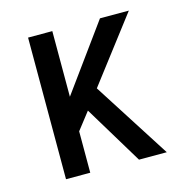

<svg xmlns="http://www.w3.org/2000/svg" viewBox="-83 -600 667 681"><g transform="rotate(-15 250.0 -260.0)"><path d="M346 0 216 -215 167 -152V0H78V-520H167V-279L342 -520H448L267 -283L448 0Z"/></g></svg>

Font: Iosevka Custom Medium
Style: Regular
Weight: 500
Monospace: yes
Designer: Belleve Invis
Foundry: Belleve Invis
Version: Version 32.5.0; ttfautohint (v1.8.4)